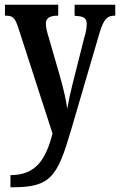

<svg xmlns="http://www.w3.org/2000/svg" viewBox="-20 -556 505 808"><path d="M24 181V232H36C194 232 222 185 278 -5L399 -418C417 -477 432 -490 462 -490H465V-536H294V-490L298 -489C330 -488 345 -481 345 -455C345 -438 341 -417 335 -399L286 -205C276 -166 269 -133 263 -98C259 -129 249 -177 232 -236L186 -395C178 -420 173 -441 173 -457C173 -476 185 -490 221 -490H225V-536H1V-490H5C33 -490 43 -482 57 -439L201 6C173 114 132 181 24 181Z"/></svg>

Font: Noto Serif Hebrew ExtraCondensed SemiBold
Style: Regular
Weight: 600
Width: 2
Designer: Monotype Design Team
Foundry: Monotype Imaging Inc.
Version: Version 2.004